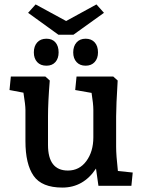

<svg xmlns="http://www.w3.org/2000/svg" viewBox="-20 -840 643 868"><path d="M95 -202V-343Q95 -365 86 -421L23 -433L29 -494H185L205 -476Q197 -378 197 -313V-185Q197 -69 287 -69Q339 -69 370.5 -112Q402 -155 402 -219V-343Q402 -370 394 -420L320 -433L326 -494H492L512 -476Q505 -362 505 -313V-176Q505 -139 513 -67L580 -60L574 0H425L414 -78Q357 8 262 8Q169 8 132 -45Q95 -98 95 -202ZM311 -603Q311 -631 326 -648Q341 -665 367 -665Q393 -665 408 -648.5Q423 -632 423 -603Q423 -576 408 -559.5Q393 -543 367 -543Q341 -543 326 -559.5Q311 -576 311 -603ZM133 -603Q133 -631 148 -648Q163 -665 190 -665Q216 -665 230.5 -648.5Q245 -632 245 -603Q245 -576 230.5 -559.5Q216 -543 190 -543Q163 -543 148 -559.5Q133 -576 133 -603ZM107 -782 141 -820 279 -745 416 -820 450 -782 312 -683H244Z"/></svg>

Font: Andada Pro SemiBold
Style: Regular
Weight: 600
Designer: Carolina Giovagnoli
Foundry: Huerta Tipografica
Version: Version 3.005